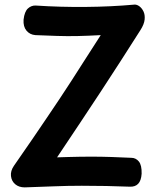

<svg xmlns="http://www.w3.org/2000/svg" viewBox="-20 -798 683 831"><path d="M133 -646Q109 -648 94.5 -665.5Q80 -683 82 -713Q86 -748 101 -761.5Q116 -775 135 -774Q241 -767 351 -768Q461 -769 561 -778Q572 -779 583 -771Q594 -763 601 -748.5Q608 -734 606 -713.5Q604 -693 588 -668Q544 -599 502 -533.5Q460 -468 416.5 -402Q373 -336 326.5 -266Q280 -196 227 -117Q255 -118 277 -118.5Q299 -119 321.5 -119.5Q344 -120 372 -120Q419 -120 462.5 -118.5Q506 -117 548 -115Q568 -115 581 -99Q594 -83 593 -46Q591 -16 578 -2.5Q565 11 542 10Q490 8 439.5 7Q389 6 334 6Q273 6 211 8.5Q149 11 87 13Q62 13 46 -0.5Q30 -14 27.5 -36Q25 -58 40 -80Q86 -146 120.5 -196.5Q155 -247 183 -288.5Q211 -330 236.5 -368Q262 -406 288 -446.5Q314 -487 345 -535.5Q376 -584 416 -646Q362 -643 316.5 -642Q271 -641 227 -642.5Q183 -644 133 -646Z"/></svg>

Font: Playpen Sans SemiBold
Style: Regular
Weight: 600
Designer: Laura Meseguer, Veronika Burian, José Scaglione
Foundry: TypeTogether
Version: Version 1.001